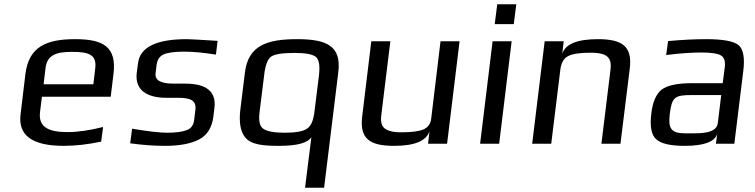

<svg xmlns="http://www.w3.org/2000/svg" viewBox="-20 -679 3567 907"><path d="M335 -494C198 -494 116 -458 100 -329L77 -138C65 -39 133 10 281 10C337 10 397 3 458 -10L467 -79C402 -63 347 -55 301 -55C218 -55 160 -73 169 -149L178 -222H503L516 -329C532 -458 468 -494 335 -494ZM322 -434C395 -434 438 -423 430 -357L421 -281H186L195 -357C203 -423 251 -434 322 -434Z M766 -217H821C874 -217 909 -208 903 -160L897 -111C894 -87 882 -71 861 -64C840 -56 809 -52 769 -52C737 -52 682 -58 604 -71L595 -2C653 6 708 10 760 10C828 10 881 0 920 -20C959 -40 981 -76 988 -128L993 -170C1002 -246 956 -284 854 -284H798C739 -284 711 -300 715 -333L720 -374C723 -396 733 -412 751 -421C769 -430 802 -435 850 -435C894 -435 944 -430 1000 -421L1008 -486C926 -491 878 -494 862 -494C718 -494 641 -456 632 -380L626 -335C616 -252 676 -217 766 -217Z M1384 -494C1242 -494 1153 -465 1137 -337L1115 -158C1109 -104 1115 -60 1136 -33C1164 6 1226 10 1300 10C1384 10 1434 -4 1451 -31L1421 208H1511L1578 -337C1594 -463 1522 -494 1384 -494ZM1465 -148C1460 -109 1449 -83 1430 -71C1411 -58 1376 -52 1325 -52C1276 -52 1243 -58 1225 -70C1207 -81 1201 -107 1206 -148L1228 -325C1233 -370 1244 -399 1260 -411C1276 -423 1313 -429 1373 -429C1422 -429 1455 -423 1471 -411C1487 -399 1492 -370 1487 -325Z M1842 10C1938 10 1994 -13 2009 -59L2002 0H2092L2151 -484H2061L2017 -119C2014 -94 2002 -77 1981 -68C1961 -59 1926 -54 1876 -54C1853 -54 1834 -56 1820 -61C1787 -70 1776 -93 1781 -134L1824 -484H1734L1691 -129C1678 -23 1727 10 1842 10Z M2407 -565 2419 -659H2329L2317 -565ZM2338 0 2397 -484H2307L2248 0Z M2804 -494C2707 -494 2651 -471 2636 -425L2643 -484H2553L2494 0H2584L2627 -350C2631 -381 2642 -402 2662 -413C2681 -424 2717 -430 2770 -430C2792 -430 2811 -428 2825 -424C2859 -414 2869 -391 2864 -350L2821 0H2911L2955 -355C2968 -461 2919 -494 2804 -494Z M3449 0 3491 -342C3499 -404 3492 -445 3470 -465C3448 -484 3397 -494 3316 -494C3262 -494 3202 -491 3136 -485L3127 -419C3190 -427 3246 -431 3295 -431C3340 -431 3371 -426 3386 -417C3401 -408 3407 -390 3404 -363L3394 -286H3249C3180 -286 3133 -276 3106 -256C3080 -235 3063 -198 3057 -144C3049 -82 3057 -41 3080 -21C3103 0 3148 10 3215 10C3305 10 3356 -9 3368 -46L3362 0ZM3144 -141C3154 -220 3167 -230 3248 -230H3387L3371 -98C3365 -47 3289 -49 3237 -49H3219C3149 -49 3136 -72 3144 -141Z"/></svg>

Font: Gamestation Text
Style: Italic
Weight: 400
Designer: Jonas Hecksher
Foundry: Jonas Hecksher, Playtypeª, e-types AS
Version: Version 1.003